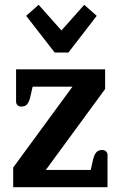

<svg xmlns="http://www.w3.org/2000/svg" viewBox="-20 -780 503 800"><path d="M89 -714 141 -760 236 -653 331 -760 383 -714 265 -561H208ZM35 -82 282 -419H116L106 -375Q101 -355 93 -345.5Q85 -336 69 -336Q58 -336 52.5 -342Q47 -348 47 -357V-491H418V-409L171 -72H358L368 -116Q373 -136 381.5 -145.5Q390 -155 405 -155Q416 -155 422 -149Q428 -143 428 -135V0H35Z"/></svg>

Font: Maitree Semibold
Style: Regular
Weight: 600
Designer: CadsonDemak Team
Foundry: CadsonDemak
Version: Version 1.000